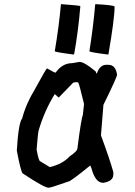

<svg xmlns="http://www.w3.org/2000/svg" viewBox="-20 -923 637 909"><path d="M356.4 -629.9Q379.4 -629.9 432.6 -585L436.5 -575.2H438.5Q452.6 -616.2 483.4 -616.2H493.2Q527.3 -616.2 534.2 -569.3Q534.2 -557.6 469.7 -426.8L458 -282.2Q499.5 -169.4 516.6 -108.4V-96.7Q516.6 -65.4 469.7 -57.6H467.8Q431.2 -57.6 413.1 -126L407.2 -139.6Q314 -63.5 303.7 -63.5Q220.7 -34.2 210 -34.2Q189.5 -34.2 86.9 -102.5Q77.6 -114.3 59.6 -210Q67.4 -341.8 85 -362.3Q103 -431.6 145.5 -501Q198.7 -598.6 202.1 -598.6H204.1Q236.8 -579.1 243.2 -579.1Q275.4 -624 321.3 -624ZM325.2 -530.3 258.8 -461.9H256.8L239.3 -477.5Q189.9 -397.9 163.1 -305.7Q159.7 -294.9 153.3 -215.8Q163.1 -159.2 170.9 -159.2L215.8 -131.8Q276.9 -146.5 309.6 -182.6Q346.7 -207 346.7 -221.7Q364.3 -360.4 372.1 -377.9L377.9 -430.7Q354.5 -527.3 350.6 -532.2L344.7 -534.2Q325.2 -533.2 325.2 -530.3ZM270.5 -903.3Q360.4 -897 360.4 -893.6Q350.6 -775.4 331.1 -667L329.1 -665H327.1Q239.3 -676.3 239.3 -680.7Q258.8 -795.4 268.6 -903.3ZM434.6 -903.3Q522.5 -898.4 522.5 -891.6Q522.5 -835 493.2 -665H489.3Q403.3 -675.8 403.3 -680.7Q420.9 -791 430.7 -901.4L432.6 -903.3Z"/></svg>

Font: ww_drahtTSB
Style: Regular
Weight: 400
Designer: Dr. Wolfgang Wiebecke
Version: Version 1.06 May 21, 2010, initial release